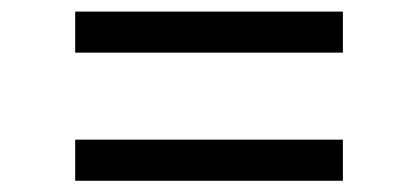

<svg xmlns="http://www.w3.org/2000/svg" viewBox="-20 -439 725 333"><path d="M110.4 -347.7V-418.9H574.7V-347.7ZM110.4 -125.5V-196.8H574.7V-125.5Z"/></svg>

Font: Gelasio SemiBold
Style: Regular
Weight: 600
Designer: Eben Sorkin
Foundry: Eben Sorkin
Version: Version 1.008